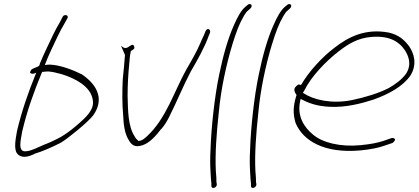

<svg xmlns="http://www.w3.org/2000/svg" viewBox="-20 -716 2073 951"><path d="M133 -367C127 -358 128 -354 134 -352C143 -348 152 -353 160 -356L156 -347C121 -262 87 -164 64 -66C54 -11 47 36 74 53C95 67 122 60 150 47V46C193 33 238 13 281 -9C317 -30 419 -114 441 -144C454 -162 462 -179 466 -196C470 -213 471 -232 465 -251C455 -290 420 -325 385 -348C342 -369 280 -394 227 -396C219 -396 210 -395 202 -394C221 -445 246 -494 267 -539C277 -559 287 -579 298 -597L313 -624C315 -628 317 -631 315 -635C312 -644 296 -643 291 -634L276 -605C265 -586 254 -567 244 -546C222 -499 198 -451 177 -400V-399C177 -399 177 -390 167 -386C158 -382 150 -379 141 -375L140 -374C136 -373 136 -372 133 -367ZM90 -65C114 -168 150 -267 187 -356L189 -360H192C200 -361 210 -362 219 -362C237 -361 259 -356 284 -349C357 -327 422 -288 437 -233C441 -219 442 -205 439 -192C436 -179 429 -167 419 -153C409 -139 387 -118 354 -90C320 -61 288 -40 265 -29C242 -17 220 -7 198 1C166 14 140 30 111 33C64 40 84 -25 90 -65ZM298 -597Z M599 -444C597 -408 592 -365 588 -323C585 -267 585 -199 590 -146C592 -100 597 -56 616 -25C629 -2 644 18 687 3C721 -8 754 -45 778 -77H779C795 -95 806 -114 817 -135C853 -206 887 -290 925 -362C957 -417 993 -480 1014 -539L1020 -553C1025 -568 1012 -578 1002 -568C1000 -566 998 -562 996 -557L991 -544C987 -535 980 -522 973 -504C955 -461 927 -413 902 -370C843 -264 803 -129 709 -42C699 -33 684 -18 666 -18H664V-20C660 -23 652 -30 648 -39C613 -90 614 -172 612 -242C612 -295 615 -348 620 -398C622 -422 623 -439 627 -457L628 -463C634 -468 644 -472 645 -476C647 -485 643 -494 636 -494C632 -494 630 -493 627 -490H626C610 -479 600 -470 579 -490Z M1066 -348C1042 -235 1026 -77 1023 20C1020 70 1021 109 1023 138C1024 167 1026 184 1027 192V206C1028 222 1054 215 1054 197L1052 185C1052 176 1052 158 1049 130C1045 47 1052 -54 1064 -162C1074 -271 1099 -390 1131 -496C1151 -560 1164 -596 1189 -639C1196 -651 1202 -659 1210 -665L1220 -674C1222 -676 1225 -679 1226 -683C1228 -691 1224 -696 1216 -696C1212 -696 1209 -694 1207 -692L1196 -683C1174 -665 1155 -629 1139 -592C1109 -526 1085 -440 1066 -348Z M1262 -348C1238 -235 1222 -77 1219 20C1216 70 1217 109 1219 138C1220 167 1222 184 1223 192V206C1224 222 1250 215 1250 197L1248 185C1248 176 1248 158 1245 130C1241 47 1248 -54 1260 -162C1270 -271 1295 -390 1327 -496C1347 -560 1360 -596 1385 -639C1392 -651 1398 -659 1406 -665L1416 -674C1418 -676 1421 -679 1422 -683C1424 -691 1420 -696 1412 -696C1408 -696 1405 -694 1403 -692L1392 -683C1370 -665 1351 -629 1335 -592C1305 -526 1281 -440 1262 -348Z M1443 -285C1433 -272 1440 -257 1448 -247L1449 -245L1447 -240C1430 -183 1432 -149 1444 -107C1481 -19 1585 45 1765 29C1818 24 1854 16 1883 6L1924 -8C1927 -10 1931 -13 1934 -18C1942 -27 1930 -35 1919 -32L1879 -18C1852 -9 1817 -2 1767 3C1664 13 1578 -10 1532 -48C1485 -86 1450 -142 1467 -217L1469 -226C1507 -206 1548 -190 1613 -187C1693 -183 1769 -203 1831 -223C1905 -250 1975 -287 2013 -342C2048 -399 2030 -452 2007 -486C1985 -516 1956 -544 1904 -555C1789 -576 1705 -533 1636 -479C1574 -432 1510 -362 1471 -295C1459 -300 1453 -297 1444 -285ZM1480 -256 1487 -267C1522 -339 1596 -414 1658 -462C1706 -499 1753 -528 1820 -533C1914 -541 1960 -505 1984 -469C2001 -444 2022 -400 1992 -352C1971 -322 1936 -297 1904 -279C1854 -254 1790 -234 1722 -220C1622 -200 1532 -222 1484 -254ZM2013 -342Z"/></svg>

Font: Stray Cat
Style: LtExtObl
Weight: 300
Version: Version 1.0